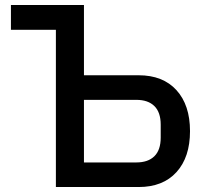

<svg xmlns="http://www.w3.org/2000/svg" viewBox="-20 -753 826 773"><path d="M205 -633H24V-733H318V-450H538Q636 -450 690.5 -390Q745 -330 745 -225Q745 -120 690.5 -60Q636 0 538 0H205ZM529 -99Q576 -99 601.5 -124Q627 -149 627 -199V-251Q627 -301 601.5 -326Q576 -351 529 -351H318V-99Z"/></svg>

Font: IBM Plex Sans JP Medm
Style: Regular
Weight: 500
Designer: Mike Abbink; Paul van der Laan; Pieter van Rosmalen; Wujin Sim; Yejin Wi; Jinhee Kim; Boomi Park; Yona Kim; Kichan Ma
Foundry: Sandoll Inc.
Version: Version 1.002